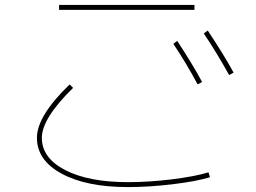

<svg xmlns="http://www.w3.org/2000/svg" viewBox="-20 -740 1040 780"><path d="M684 -562 700 -574Q764 -476 801 -407L783 -397Q734 -488 684 -562ZM808 -604 824 -616Q891 -515 929 -445L911 -435Q859 -528 808 -604ZM220 -700V-720H770V-700ZM130 -180Q130 -269 263 -397L277 -383Q150 -259 150 -180Q150 -98 245 -49Q340 0 500 0Q585 0 678.5 -11.5Q772 -23 827 -40L833 -20Q777 -3 681.5 8.5Q586 20 500 20Q331 20 230.5 -34.5Q130 -89 130 -180Z"/></svg>

Font: M PLUS 1p Thin
Style: Regular
Weight: 250
Version: Version 1.062